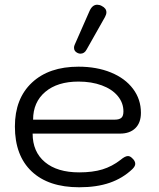

<svg xmlns="http://www.w3.org/2000/svg" viewBox="-20 -782 673 812"><path d="M43 -247Q43 -365 115 -432.5Q187 -500 312 -500Q389 -500 449 -475.5Q509 -451 542.5 -406.5Q576 -362 576 -305Q576 -263 552.5 -240Q529 -217 488 -217H118Q118 -140 170 -96.5Q222 -53 315 -53Q372 -53 413 -65.5Q454 -78 490 -106Q509 -122 521 -122Q530 -122 538 -114Q552 -102 552 -89Q552 -79 540 -67Q499 -28 444 -9Q389 10 315 10Q185 10 114 -57Q43 -124 43 -247ZM466 -276Q484 -276 493 -283.5Q502 -291 502 -311Q502 -347 478 -376Q454 -405 410.5 -421Q367 -437 312 -437Q223 -437 171.5 -393.5Q120 -350 120 -276ZM293 -580Q293 -587 296 -593L358 -734Q370 -762 391 -762Q401 -762 410 -757Q430 -747 430 -730Q430 -721 424 -710L346 -572Q337 -555 320 -555Q314 -555 308 -558Q293 -565 293 -580Z"/></svg>

Font: Kodchasan
Style: Regular
Weight: 400
Version: Version 1.000; ttfautohint (v1.6)